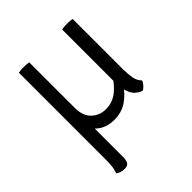

<svg xmlns="http://www.w3.org/2000/svg" viewBox="-199 -614 952 952"><g transform="rotate(-45 277.5 -138.0)"><path d="M115 -221V-150.5Q115 -103 132 -66.8Q149 -30.5 181.2 -10.2Q213.5 10 258.5 10Q310 10 349 -16.8Q388 -43.5 412 -83.5L411.5 -165.5Q388.5 -118 351 -87.5Q313.5 -57 267 -57Q221.5 -57 191.2 -86.2Q161 -115.5 161 -171.5V-221ZM465.5 -490.5Q458 -492 448.5 -492.8Q439 -493.5 428 -493.5Q417.5 -493.5 408.2 -492.8Q399 -492 391.5 -490.5V-115Q391.5 -74.5 405.8 -40.8Q420 -7 459.5 7Q471 1.5 480.2 -9.8Q489.5 -21 493.5 -31.5Q475 -49 470.2 -77.8Q465.5 -106.5 465.5 -138.5ZM161 -490.5Q146.5 -493.5 124 -493.5Q113.5 -493.5 104.5 -492.8Q95.5 -492 88.5 -490.5V118Q88.5 142 86.2 164.2Q84 186.5 76.5 203Q84.5 210.5 97 214.2Q109.5 218 122.5 218Q143.5 218 151 205.8Q158.5 193.5 158.5 169V-77.5H161Z"/></g></svg>

Font: Signika Light
Style: Regular
Weight: 300
Designer: Anna Giedry
Foundry: Anna Giedry
Version: Version 2.000